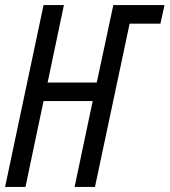

<svg xmlns="http://www.w3.org/2000/svg" viewBox="-20 -734 666 754"><path d="M0 0H80L151 -337H344L273 0H353L489 -641H610L626 -714H425L360 -410H167L231 -714H151Z"/></svg>

Font: Noto Sans ExtraCondensed
Style: Italic
Weight: 400
Width: 2
Italic angle: -12°
Designer: Monotype Design Team
Foundry: Monotype Imaging Inc.
Version: Version 2.013